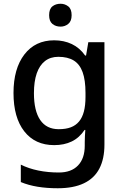

<svg xmlns="http://www.w3.org/2000/svg" viewBox="-20 -764 660 1024"><path d="M269 -549Q321 -549 363 -529Q405 -509 434 -468H439L451 -539H537V7Q537 83 510 135Q483 187 427.5 213.5Q372 240 288 240Q230 240 181 232Q132 224 91 207V114Q133 135 184.5 145.5Q236 156 294 156Q360 156 396 118.5Q432 81 432 13V-5Q432 -18 433 -39.5Q434 -61 435 -71H431Q403 -29 362.5 -9.5Q322 10 269 10Q167 10 109.5 -63.5Q52 -137 52 -268Q52 -398 110 -473.5Q168 -549 269 -549ZM291 -461Q249 -461 220 -438.5Q191 -416 176 -373Q161 -330 161 -267Q161 -173 194.5 -124Q228 -75 293 -75Q331 -75 357.5 -85Q384 -95 401.5 -116Q419 -137 427.5 -169.5Q436 -202 436 -248V-268Q436 -337 420.5 -379.5Q405 -422 373 -441.5Q341 -461 291 -461ZM303 -744Q326 -744 344 -730Q362 -716 362 -683Q362 -651 344 -636.5Q326 -622 303 -622Q277 -622 259.5 -636.5Q242 -651 242 -683Q242 -716 259.5 -730Q277 -744 303 -744Z"/></svg>

Font: Noto Sans Devanagari Medium
Style: Regular
Weight: 500
Version: Version 2.003